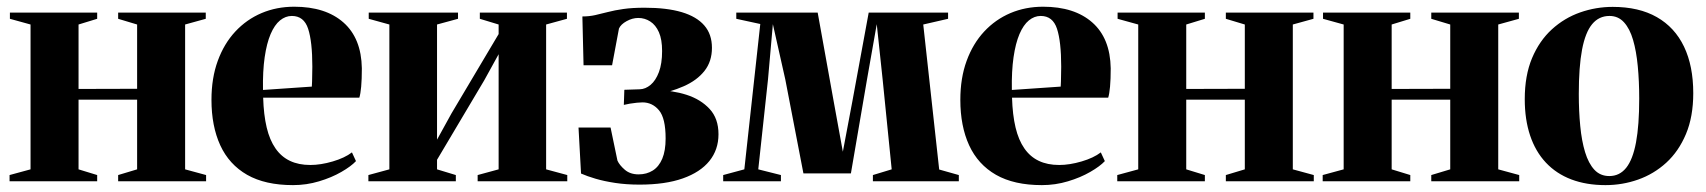

<svg xmlns="http://www.w3.org/2000/svg" viewBox="-20 -540 5082 572"><path d="M8.5 0V-18.5L71 -35.5V-467L9.5 -484V-502.5H269.5V-484L214 -467V-275L388.5 -275.5V-467L332 -484V-502.5H593V-484L531.5 -467V-35.5L594 -18.5V0H332V-18.5L388.5 -35.5V-243H214V-35.5L269.5 -18.5V0Z M853 11.5Q770 11.5 716.2 -19.2Q662.5 -50 636.2 -107.2Q610 -164.5 610 -242.5Q610 -307.5 628.8 -358.8Q647.5 -410 681 -446Q714.5 -482 759.2 -501Q804 -520 856.5 -520Q950 -520 1003.2 -473Q1056.5 -426 1058 -336.5Q1058 -303.5 1056 -281.8Q1054 -260 1050.5 -249H764Q765.5 -198 774.5 -160.2Q783.5 -122.5 800.8 -97.8Q818 -73 843.8 -60.8Q869.5 -48.5 904.5 -48.5Q935.5 -48.5 971.2 -59Q1007 -69.5 1028.5 -86L1040.5 -60Q1026 -44.5 997 -27.8Q968 -11 930.5 0.2Q893 11.5 853 11.5ZM763.5 -272 909 -282Q910 -298 910 -312Q910 -326 910.5 -341.5Q910.5 -416 898 -454.2Q885.5 -492.5 849.5 -492.5Q830.5 -492.5 814.2 -479.2Q798 -466 786.2 -438.5Q774.5 -411 768.5 -369.5Q762.5 -328 763.5 -272Z M1077.5 0V-18.5L1140 -35.5V-467L1078.5 -484V-502.5H1344.5V-484L1282 -467V-124L1325 -202L1465.5 -438.5V-467L1409.5 -484V-502.5H1669V-484L1607 -467V-35.5L1670 -18.5V0H1403V-18.5L1465.5 -35.5V-378.5L1422.5 -300.5L1282 -64V-35.5L1338 -18.5V0Z M1885.5 10Q1846 10 1813 5Q1780 0 1754.5 -7.5Q1729 -15 1711 -23L1703.5 -160H1799L1819.5 -61.5Q1825.5 -48 1841.5 -34.2Q1857.5 -20.5 1882.5 -20.5Q1906.5 -20.5 1924.8 -32Q1943 -43.5 1953 -67.2Q1963 -91 1963 -127.5Q1963 -188 1943.2 -211.5Q1923.5 -235 1894 -235Q1888 -235 1877.5 -234Q1867 -233 1856.5 -231.2Q1846 -229.5 1838.5 -227.5L1840 -272.5L1886 -274Q1903 -274.5 1918.2 -287.2Q1933.5 -300 1943 -325.2Q1952.5 -350.5 1952.5 -388Q1952.5 -422.5 1943 -444Q1933.5 -465.5 1917.2 -476Q1901 -486.5 1881.5 -486.5Q1864 -486.5 1846.8 -477Q1829.5 -467.5 1824 -455L1803.5 -345.5H1718.5L1715 -491Q1735.5 -491 1753.2 -495Q1771 -499 1791 -504.2Q1811 -509.5 1837.2 -513.2Q1863.5 -517 1900.5 -517Q1966.5 -517 2011 -503.8Q2055.5 -490.5 2078.2 -464.2Q2101 -438 2101 -397.5Q2101 -357 2078.8 -328.8Q2056.5 -300.5 2016.8 -283Q1977 -265.5 1925 -255.5L1936 -271Q1983.5 -271 2025.5 -257.5Q2067.5 -244 2094 -215.5Q2120.5 -187 2120.5 -140Q2120.5 -94 2093.5 -60.5Q2066.5 -27 2014.2 -8.5Q1962 10 1885.5 10Z M2134.5 0V-18.5L2197.5 -35.5L2245 -468.5L2173.5 -484V-502.5H2416L2463.5 -239L2491 -88L2519.5 -239L2568 -502.5H2804.5V-484L2730.5 -467L2778 -35L2836.5 -18.5V0H2580.5V-18.5L2636.5 -35.5L2609.5 -303.5L2592 -468L2563 -303.5L2515 -23.5H2373.5L2319.5 -303.5L2282.5 -468L2268 -303.5L2239 -35.5L2306.5 -18.5V0Z M3084 11.5Q3001 11.5 2947.2 -19.2Q2893.5 -50 2867.2 -107.2Q2841 -164.5 2841 -242.5Q2841 -307.5 2859.8 -358.8Q2878.5 -410 2912 -446Q2945.5 -482 2990.2 -501Q3035 -520 3087.5 -520Q3181 -520 3234.2 -473Q3287.5 -426 3289 -336.5Q3289 -303.5 3287 -281.8Q3285 -260 3281.5 -249H2995Q2996.5 -198 3005.5 -160.2Q3014.5 -122.5 3031.8 -97.8Q3049 -73 3074.8 -60.8Q3100.5 -48.5 3135.5 -48.5Q3166.5 -48.5 3202.2 -59Q3238 -69.5 3259.5 -86L3271.5 -60Q3257 -44.5 3228 -27.8Q3199 -11 3161.5 0.2Q3124 11.5 3084 11.5ZM2994.5 -272 3140 -282Q3141 -298 3141 -312Q3141 -326 3141.5 -341.5Q3141.5 -416 3129 -454.2Q3116.5 -492.5 3080.5 -492.5Q3061.5 -492.5 3045.2 -479.2Q3029 -466 3017.2 -438.5Q3005.5 -411 2999.5 -369.5Q2993.5 -328 2994.5 -272Z M3308.5 0V-18.5L3371 -35.5V-467L3309.5 -484V-502.5H3569.5V-484L3514 -467V-275L3688.5 -275.5V-467L3632 -484V-502.5H3893V-484L3831.5 -467V-35.5L3894 -18.5V0H3632V-18.5L3688.5 -35.5V-243H3514V-35.5L3569.5 -18.5V0Z M3920.5 0V-18.5L3983 -35.5V-467L3921.5 -484V-502.5H4181.5V-484L4126 -467V-275L4300.5 -275.5V-467L4244 -484V-502.5H4505V-484L4443.5 -467V-35.5L4506 -18.5V0H4244V-18.5L4300.5 -35.5V-243H4126V-35.5L4181.5 -18.5V0Z M4522.5 -244.5Q4522.5 -315 4544.2 -366.8Q4566 -418.5 4603.2 -452.5Q4640.5 -486.5 4687.5 -503Q4734.5 -519.5 4784.5 -519.5Q4862.5 -519.5 4916 -489Q4969.5 -458.5 4997 -401Q5024.5 -343.5 5024.5 -262.5Q5024.5 -192.5 5002.8 -140.8Q4981 -89 4944 -55.2Q4907 -21.5 4860.2 -5Q4813.5 11.5 4763 11.5Q4706 11.5 4661.2 -5.5Q4616.5 -22.5 4585.5 -55.5Q4554.5 -88.5 4538.5 -136.2Q4522.5 -184 4522.5 -244.5ZM4774.5 -15.5Q4805 -15.5 4824.8 -40.2Q4844.5 -65 4854 -116Q4863.5 -167 4863.5 -246.5Q4863.5 -298 4859.2 -342.8Q4855 -387.5 4845.2 -421Q4835.5 -454.5 4818.2 -473.5Q4801 -492.5 4775 -492.5Q4743.5 -492.5 4723.2 -468Q4703 -443.5 4693.2 -392.2Q4683.5 -341 4683.5 -260Q4683.5 -209 4687.8 -164.8Q4692 -120.5 4702.2 -86.8Q4712.5 -53 4730 -34.2Q4747.5 -15.5 4774.5 -15.5Z"/></svg>

Font: Merriweather 144pt
Style: Bold
Weight: 700
Version: Version 2.100